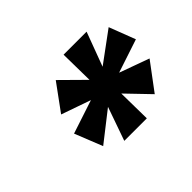

<svg xmlns="http://www.w3.org/2000/svg" viewBox="-84 -901 703 703"><g transform="rotate(-45 267.0 -550.0)"><path d="M409.2 -740.2 359.9 -607.9 478 -694.8 517.1 -592.8 387.2 -549.8 502.9 -507.8 423.8 -401.9 338.9 -490.2 340.8 -359.9H224.1L270 -490.2L155.8 -400.9L112.8 -508.8L243.2 -551.8L128.9 -591.8L204.1 -694.8L292 -607.9L290 -740.2Z"/></g></svg>

Font: SVN-Poppins
Style: Bold Italic
Weight: 700
Italic angle: -10°
Designer: Ninad Kale (Devanagari), Jonny Pinhorn (Latin)
Foundry: Indian Type Foundry
Version: Version 3.002 2017